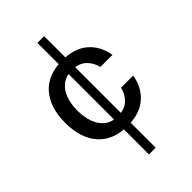

<svg xmlns="http://www.w3.org/2000/svg" viewBox="-261 -783 1084 1084"><g transform="rotate(-45 281.0 -241.5)"><path d="M258.8 -687H312.5V203.6H258.8ZM288.1 -518.6Q383.3 -518.6 440.2 -470.5Q497.1 -422.4 510.7 -339.4L413.6 -339.8Q404.3 -382.8 373 -411.9Q341.8 -440.9 288.1 -440.9Q240.2 -440.9 209 -416.5Q177.7 -392.1 162.8 -350.6Q147.9 -309.1 147.9 -257.3Q147.9 -205.6 162.8 -163.6Q177.7 -121.6 208.7 -97.2Q239.7 -72.8 288.1 -72.8Q341.8 -72.8 373 -102.1Q404.3 -131.3 413.6 -174.3H510.7Q497.1 -91.8 440.4 -43.5Q383.8 4.9 288.1 4.9Q173.3 4.9 111.8 -64.7Q50.3 -134.3 50.3 -256.8Q50.3 -379.4 111.8 -449Q173.3 -518.6 288.1 -518.6Z"/></g></svg>

Font: Estedad-FD Medium
Style: Regular
Weight: 500
Designer: Amin Abedi
Version: Version 7.3